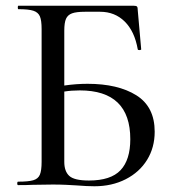

<svg xmlns="http://www.w3.org/2000/svg" viewBox="-20 -645 610 669"><path d="M519 -186Q519 -131 492.5 -88Q466 -45 418 -20.5Q370 4 309 4Q284 4 246 1Q231 0 210 -1Q189 -2 164 -2L94 -1Q76 0 43 0Q40 0 40 -6Q40 -12 43 -12Q79 -12 96 -17Q113 -22 119 -36.5Q125 -51 125 -81V-544Q125 -574 119 -588Q113 -602 96.5 -607.5Q80 -613 44 -613Q42 -613 42 -619Q42 -625 44 -625H446Q455 -625 457.5 -622Q460 -619 460 -609L472 -473Q472 -471 466.5 -470.5Q461 -470 460 -473Q449 -536 414.5 -570Q380 -604 329 -604H276Q246 -604 231 -598.5Q216 -593 210 -579.5Q204 -566 204 -538V-347Q246 -353 285 -353Q391 -353 455 -313Q519 -273 519 -186ZM434 -160Q434 -330 258 -330Q229 -330 204 -326V-81Q204 -48 221.5 -32Q239 -16 290 -16Q366 -16 400 -52Q434 -88 434 -160Z"/></svg>

Font: Cormorant Infant Medium
Style: Regular
Weight: 500
Designer: Christian Thalmann (Catharsis Fonts)
Version: Version 3.000